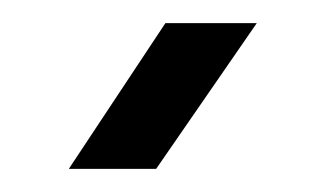

<svg xmlns="http://www.w3.org/2000/svg" viewBox="-20 -786 282 166"><path d="M39.5 -640 123 -766H202L115 -640Z"/></svg>

Font: Big Shoulders Stencil Display Thin
Style: Bold
Weight: 700
Version: Version 2.001